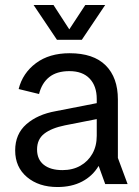

<svg xmlns="http://www.w3.org/2000/svg" viewBox="-20 -740 558 772"><path d="M211 12Q136 12 88.5 -28Q41 -68 41 -135Q41 -201 86 -240.5Q131 -280 204 -293L414 -334V-270L241 -236Q187 -225 158 -202.5Q129 -180 129 -139Q129 -99 156 -77.5Q183 -56 231 -56Q272 -56 303 -73.5Q334 -91 351.5 -122Q369 -153 369 -194V-342Q369 -394 340.5 -424Q312 -454 259 -454Q208 -454 178 -430Q148 -406 137 -362L55 -382Q71 -446 124.5 -486Q178 -526 260 -526Q356 -526 405 -477Q454 -428 454 -340V-105L493 0H403L377 -72H376Q352 -32 310 -10Q268 12 211 12ZM209 -580 115 -720H195L278 -592H239L323 -720H403L309 -580Z"/></svg>

Font: TikTok Sans 24pt
Style: Regular
Weight: 400
Version: Version 4.000